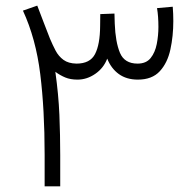

<svg xmlns="http://www.w3.org/2000/svg" viewBox="-20 -654 684 674"><path d="M463.9 -374.5Q424.3 -374.5 397.2 -394Q370.1 -413.6 356.4 -448.2Q343.8 -415 314.5 -394.8Q285.2 -374.5 252 -374.5Q227.1 -374.5 209 -382.1Q190.9 -389.6 174.3 -401.9Q185.5 -321.8 188.5 -250.7Q191.4 -179.7 191.4 -109.4V0H136.7V-110.8Q136.7 -269.5 121.3 -393.8Q106 -518.1 60.5 -616.7L110.8 -634.3Q123.5 -601.6 133.1 -575.9Q142.6 -550.3 155.3 -518.6Q164.6 -496.6 175 -476.6Q185.5 -456.5 202.9 -443.8Q220.2 -431.2 248.5 -430.7Q296.4 -430.7 313.7 -464.4Q331.1 -498 331.5 -563L332 -604.5L381.8 -606.4L382.8 -571.3Q385.3 -506.3 401.1 -468.5Q417 -430.7 462.9 -430.7Q493.2 -430.7 508.8 -450.2Q524.4 -469.7 530.3 -499.5Q536.1 -529.3 536.1 -559.6Q536.1 -577.6 534.9 -594.5Q533.7 -611.3 531.2 -625.5L586.4 -630.4Q587.4 -617.7 587.9 -605Q588.4 -592.3 588.4 -580.1Q588.4 -527.3 578.1 -480.2Q567.9 -433.1 540.8 -403.8Q513.7 -374.5 463.9 -374.5Z"/></svg>

Font: Vazirmatn UI NL ExtraLight
Style: Regular
Weight: 200
Designer: Saber Rastikerdar
Foundry: Saber Rastikerdar
Version: Version 33.003